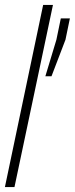

<svg xmlns="http://www.w3.org/2000/svg" viewBox="-21 -763 305 783"><path d="M-1 0 155 -743H195L38 0ZM164 -452 209 -601 227 -688H264L246 -601L189 -452Z"/></svg>

Font: Saira UltraCondensed ExtraLight
Style: Italic
Weight: 250
Width: 1
Italic angle: -12°
Designer: Hector Gatti with collaboration of the Omnibus-Type team
Foundry: Omnibus-Type
Version: Version 1.101